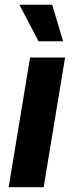

<svg xmlns="http://www.w3.org/2000/svg" viewBox="-20 -781 308 801"><path d="M16.1 0 105.5 -541H251.5L162.1 0ZM140.6 -608.9 61 -761.2H197.8L243.2 -608.9Z"/></svg>

Font: Inter 17pt
Style: Bold Italic
Weight: 700
Italic angle: -9.3988°
Version: Version 4.001;git-66647c0bb